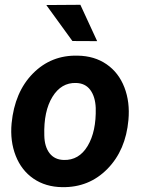

<svg xmlns="http://www.w3.org/2000/svg" viewBox="-20 -770 593 800"><path d="M303.7 -538.1Q373.5 -537.1 424.1 -502.2Q474.6 -467.3 498.3 -406Q522 -344.7 515.1 -270Q503.9 -144 427.5 -66.2Q351.1 11.7 238.8 9.8Q169.9 8.8 119.6 -25.6Q69.3 -60.1 45.4 -121.1Q21.5 -182.1 28.3 -255.9Q41 -386.7 117.2 -463.9Q193.4 -541 303.7 -538.1ZM164.6 -205.6Q165.5 -158.7 186.5 -131.6Q207.5 -104.5 245.6 -103.5Q309.1 -101.6 345.2 -161.9Q381.3 -222.2 378.9 -320.3Q377 -367.2 356.2 -395.3Q335.4 -423.3 296.9 -424.3Q235.4 -426.3 198.5 -366.5Q161.6 -306.6 164.6 -205.6ZM384.8 -598.6 281.7 -599.1 172.9 -749 314.9 -750Z"/></svg>

Font: TypoPRO Roboto
Style: Bold Italic
Weight: 700
Italic angle: -12°
Designer: Google
Version: Version 2.136; 2016